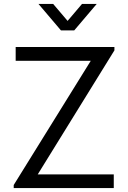

<svg xmlns="http://www.w3.org/2000/svg" viewBox="-20 -960 654 980"><path d="M50 0V-15.7L443.3 -649.7H60V-720H564V-703L172.7 -70H560.7V0ZM176.3 -940H251.3L325 -853.3L398.7 -940H473.7L359 -805H291Z"/></svg>

Font: Manrope
Style: Regular
Weight: 400
Designer: Mikhail Sharanda
Foundry: Mikhail Sharanda
Version: Version 4.503